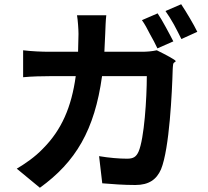

<svg xmlns="http://www.w3.org/2000/svg" viewBox="-20 -846 980 905"><path d="M762 -717C749 -741 735 -765 723 -783L649 -751C662 -733 675 -709 687 -685C700 -662 713 -638 722 -618L797 -651C788 -669 775 -693 762 -717ZM875 -760C861 -784 846 -808 834 -826L760 -794C773 -776 787 -753 800 -730C813 -706 825 -682 835 -662L910 -696C902 -713 889 -736 875 -760ZM560 -602H472L476 -688C477 -711 478 -751 481 -774H343C347 -751 350 -707 350 -686L348 -602H213C178 -602 129 -604 89 -609V-482C130 -486 181 -487 213 -487H337C317 -341 270 -233 182 -145C145 -106 98 -74 59 -51L168 39C337 -83 426 -233 461 -487H566H672C672 -384 660 -192 633 -131C622 -107 609 -98 579 -98C542 -98 494 -102 447 -110L462 18C508 22 564 26 618 26C682 26 718 0 739 -48C779 -146 791 -414 794 -518C794 -524 795 -533 796 -542C798 -555 807 -551 808 -558C809 -563 760 -589 719 -609C697 -604 672 -602 649 -602Z"/></svg>

Font: GenSekiGothic2 TW B
Style: Regular
Weight: 700
Version: Version 2.100;PS 2.1;hotconv 16.6.51;makeotf.lib2.5.65220 DE